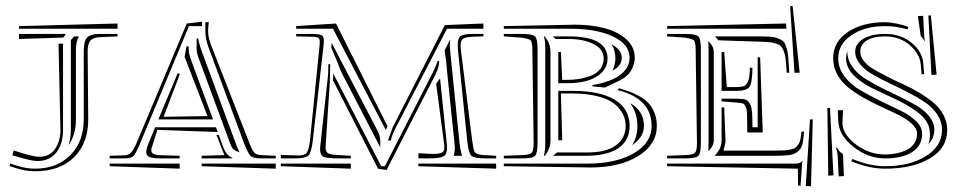

<svg xmlns="http://www.w3.org/2000/svg" viewBox="-20 -608 3238 647"><path d="M262.2 -205.6V-432.6Q262.2 -468.8 273.2 -481.2Q284.2 -493.7 318.8 -493.7H376V-485.4L317.4 -482.9Q293.5 -481.9 284.4 -470.9Q275.4 -460 275.4 -435.5V-433.6L277.3 -205.6Q277.3 -124.5 229 -77.6Q180.7 -30.8 97.7 -30.8Q66.4 -30.8 35.6 -41L12.2 -48.3L14.6 -56.6L40.5 -48.8Q69.3 -39.6 97.7 -39.6Q171.9 -39.6 217 -85.2Q262.2 -130.9 262.2 -205.6ZM376 -528.8V-511.2H43.9V-520ZM218.8 -465.8Q218.3 -470.2 218.8 -473.1L230 -485.4H246.1Q235.8 -467.3 235.8 -441.4V-205.6Q235.8 -154.8 211.4 -119.1Q218.8 -144.5 218.8 -170.4ZM177.2 -460.9H192.4V-170.4Q192.4 -122.6 169.7 -94Q147 -65.4 105.5 -65.4Q88.9 -65.4 47.9 -77.1L22 -84.5L25.9 -101.1L53.7 -92.3Q96.2 -79.6 110.8 -79.6Q147.9 -79.6 165.8 -106.4Q183.6 -133.3 183.6 -168V-170.4ZM193.4 -481.4 43.9 -476.6V-493.7H202.1Z M909.2 -56.6V-39.6L659.7 -47.9V-56.6ZM585.4 -56.6V-39.6L349.6 -47.9V-56.6ZM578.6 -360.8 586.4 -358.9 531.2 -214.4 679.2 -216.8 602.1 -416.5 608.4 -451.7H616.2V-450.2Q615.7 -449.2 615.7 -445.8Q615.7 -426.3 623.5 -406.7L697.8 -205.6H513.7ZM709.5 -153.3H717.3L731.9 -113.3Q742.7 -84 762.7 -76.2V-74.2H659.7V-83L736.3 -85.4L730.5 -99.1ZM713.9 -163.1 510.3 -170.4 492.7 -114.7Q489.7 -107.4 489.7 -102.1Q489.7 -85 522.5 -85L585.4 -83V-74.2H522.5Q495.1 -74.2 483.9 -78.9Q472.7 -83.5 472.7 -95.7Q472.7 -106 481 -126.5L502.9 -179.2H707.5ZM660.6 -534.7V-520H616.7L453.1 -127Q438 -90.3 429.9 -82.3Q421.9 -74.2 396 -74.2H349.6V-83L396 -84.5Q412.1 -84.5 421.1 -93.3Q430.2 -102.1 441.4 -128.9L609.4 -528.8ZM671.9 -533.2H683.6Q681.2 -513.7 681.2 -502.9Q681.2 -482.9 690.9 -457L817.9 -132.3Q829.1 -102.5 836.4 -94.2Q843.8 -85.9 860.4 -85.4L909.2 -83V-74.2H859.4Q833 -74.2 824.5 -82.5Q815.9 -90.8 801.8 -127L681.6 -451.2Q671.9 -478 671.9 -505.9V-514.6ZM642.6 -477.5 647.5 -479Q649.4 -467.8 657.2 -442.4L777.3 -117.2Q779.3 -111.8 782.7 -104.5Q786.1 -97.2 787.1 -94.7Q785.6 -95.2 781.5 -96.9Q777.3 -98.6 775.9 -99.1Q774.4 -99.6 771.5 -101.3Q768.6 -103 767.1 -104.5Q765.6 -106 763.4 -108.6Q761.2 -111.3 759.5 -114.7Q757.8 -118.2 756.3 -122.6L735.4 -179.2L647.9 -416Q643.6 -428.7 642.1 -442.9L642.6 -443.4Z M1651.9 -56.6V-39.6L1389.6 -47.9V-56.6ZM1162.1 -56.6V-39.6L926.3 -47.9V-56.6ZM1608.9 -493.7V-485.4L1575.7 -484.4Q1549.8 -483.4 1541 -478Q1532.2 -472.7 1532.2 -455.1Q1532.2 -446.3 1533.7 -434.6L1570.8 -137.2Q1575.2 -103.5 1578.6 -97.7Q1584 -87.4 1606.9 -85.4Q1611.3 -85.4 1617.7 -85L1651.9 -83V-74.2H1617.7Q1577.6 -74.2 1568.1 -83.5Q1558.6 -92.8 1554.2 -135.3L1523.9 -432.6Q1522.5 -446.8 1522.5 -456.5Q1522.5 -480.5 1533 -487.1Q1543.5 -493.7 1575.7 -493.7ZM1286.1 -182.1 1279.8 -170.4 1102.1 -511.2H978V-520L1112.3 -528.8ZM1287.1 -134.8 1303.7 -179.7 1479 -523.4 1608.9 -528.8V-511.2H1486.3L1313.5 -177.2Q1297.4 -145 1297.4 -134.3ZM978 -485.4V-493.7H1025.9Q1054.7 -493.7 1063 -489.7Q1071.3 -485.8 1071.3 -470.7Q1071.3 -462.9 1069.8 -450.2L1034.2 -135.3Q1029.3 -93.8 1019.5 -84Q1009.8 -74.2 972.7 -74.2H926.3V-85.9L972.7 -84.5Q975.1 -84.5 979 -84.2Q982.9 -84 984.4 -84Q1005.9 -84 1013.2 -93Q1020.5 -102.1 1024.4 -132.8L1057.1 -456.1Q1057.6 -460.4 1057.6 -467.8Q1057.6 -478 1051.5 -481.2Q1045.4 -484.4 1025.9 -484.4ZM1092.8 -391.6 1091.3 -329.1 1077.6 -121.1Q1077.1 -117.7 1077.1 -111.3Q1077.1 -96.7 1085.2 -91.8Q1093.3 -86.9 1121.1 -85.4L1162.1 -83V-74.2H1121.1Q1082.5 -74.2 1070.6 -79.6Q1058.6 -85 1058.6 -104.5Q1058.6 -112.8 1060.1 -123L1085 -351.6Q1086.4 -363.3 1086.4 -380.4V-391.6ZM1449.7 -325.7 1462.9 -343.8 1485.8 -121.1Q1486.3 -116.2 1486.3 -107.4Q1486.3 -87.4 1473.9 -80.8Q1461.4 -74.2 1424.8 -74.2H1390.1V-91.8L1424.8 -89.8Q1431.2 -89.4 1441.4 -89.4Q1461.4 -89.4 1469.5 -94Q1477.5 -98.6 1477.5 -111.3Q1477.5 -116.7 1477.1 -119.1ZM1460 -402.3Q1460 -393.1 1457.5 -383.5Q1455.1 -374 1452.9 -368.9Q1450.7 -363.8 1445.3 -352.8Q1439.9 -341.8 1438.5 -339.4L1282.7 -35.2L1253.9 -39.6L1102.1 -337.4L1103 -360.4L1264.6 -47.9H1276.9L1438 -362.8Q1454.1 -396.5 1454.1 -402.3ZM1497.6 -476.1Q1496.1 -469.7 1496.1 -456.5Q1496.1 -443.4 1497.6 -430.2L1527.8 -132.8Q1531.7 -96.2 1537.6 -83H1508.8Q1510.3 -86.4 1511.2 -93.3Q1512.7 -102.1 1512.7 -107.4Q1512.7 -111.8 1511.7 -123.5L1486.8 -364.7Q1483.9 -405.8 1478 -437.5ZM1119.1 -393.6 1096.2 -447.8Q1096.7 -451.7 1097.7 -463.4L1252.4 -167Q1261.2 -150.9 1261.2 -134.8V-111.8L1131.3 -362.8Q1130.4 -364.7 1127.2 -372.3Q1124 -379.9 1121.6 -386Q1119.1 -392.1 1119.1 -393.6Z M1677.7 -485.4V-493.7H1738.8Q1774.4 -493.7 1783 -485.4Q1791.5 -477.1 1791.5 -441.4V-127Q1791.5 -91.3 1783 -82.8Q1774.4 -74.2 1738.8 -74.2H1677.7V-83L1740.7 -85.4Q1765.6 -86.4 1772 -93.5Q1778.3 -100.6 1778.3 -126L1773.9 -441.4Q1773.4 -466.3 1768.6 -471.7Q1763.7 -477.1 1738.8 -481ZM2018.6 -313 1976.6 -316.9V-321.3Q2040.5 -332.5 2071 -356.4Q2101.6 -380.4 2101.6 -413.1Q2101.6 -458 2046.6 -484.6Q1991.7 -511.2 1900.4 -511.2H1677.7V-520L1896 -524.4Q1902.3 -524.9 1916.5 -524.9Q1972.7 -524.9 2017.8 -512.9Q2063 -501 2091.1 -475.1Q2119.1 -449.2 2119.1 -413.1Q2119.1 -393.1 2107.2 -371.3Q2095.2 -349.6 2065.4 -335.4ZM2066.4 -310.5Q2088.4 -304.2 2104.5 -298.1Q2120.6 -292 2138.4 -281.5Q2156.2 -271 2167.5 -258.1Q2178.7 -245.1 2186 -226.1Q2193.4 -207 2193.4 -183.6Q2193.4 -121.1 2130.9 -82.3Q2068.4 -43.5 1967.8 -43.5Q1965.3 -43.5 1960.7 -43.7Q1956.1 -43.9 1953.1 -43.9L1677.7 -47.9V-56.6H1957.5Q2056.2 -56.6 2116 -91.6Q2175.8 -126.5 2175.8 -183.6Q2175.8 -275.9 2060.5 -304.7ZM1874.5 -135.3H1861.3V-301.8H1909.2Q2002.9 -301.8 2052.2 -271.5Q2101.6 -241.2 2101.6 -183.6Q2101.6 -134.3 2063.5 -108.6Q2025.4 -83 1953.1 -83H1843.8L1856.4 -94.2H1957.5Q2024.4 -94.2 2056.4 -118.9Q2088.4 -143.6 2088.4 -183.6Q2088.4 -197.3 2084.5 -210.4Q2080.6 -223.6 2068.8 -239.3Q2057.1 -254.9 2038.1 -266.4Q2019 -277.8 1985.8 -285.4Q1952.6 -293 1909.2 -293H1870.1ZM1870.1 -432.6 1874.5 -338.9H1891.6Q1913.6 -338.9 1933.3 -342.3Q1953.1 -345.7 1972.2 -353.3Q1991.2 -360.8 2002.7 -375.5Q2014.2 -390.1 2014.2 -410.6Q2014.2 -442.9 1980 -459.7Q1945.8 -476.6 1896 -476.6H1852.1L1843.8 -485.4H1896Q2027.3 -485.4 2027.3 -410.6Q2027.3 -373.5 1991.7 -350.6Q1956.1 -327.6 1891.6 -327.6H1861.3V-432.6ZM1835 -432.6V-135.3Q1835 -120.6 1830.8 -109.4Q1826.7 -98.1 1821.5 -91.1Q1816.4 -84 1815.9 -83H1812.5Q1817.4 -97.7 1817.4 -127V-441.4V-447.3Q1817.4 -471.7 1812.5 -485.4H1815.4Q1815.9 -484.4 1819.8 -479.2Q1823.7 -474.1 1826.7 -469.2Q1829.6 -464.4 1832.3 -454.3Q1835 -444.3 1835 -432.6ZM2109.9 -118.7Q2127.9 -146 2127.9 -183.6Q2127.9 -227.1 2103.5 -260.3Q2149.9 -234.4 2149.9 -183.6Q2149.9 -145.5 2109.9 -118.7ZM2043.9 -369.6Q2053.7 -390.6 2053.7 -410.6Q2053.7 -439 2041 -458.5Q2075.2 -440.4 2075.2 -413.1Q2075.2 -386.7 2043.9 -369.6Z M2420.4 -432.6 2429.2 -314.5H2462.9Q2480.5 -314.9 2488.3 -318.4Q2496.1 -321.8 2501.5 -335.9Q2506.8 -350.1 2506.8 -379.9L2515.6 -379.4Q2515.1 -328.6 2505.4 -315.2Q2495.6 -301.8 2462.9 -301.8H2411.6V-432.6ZM2657.2 -362.8 2642.6 -586.9 2650.9 -587.9 2674.8 -362.8ZM2639.6 -362.8H2630.9L2629.9 -379.4Q2628.4 -401.4 2626.7 -414.3Q2625 -427.2 2620.1 -438Q2615.2 -448.7 2610.4 -453.4Q2605.5 -458 2593.3 -461.7Q2581.1 -465.3 2568.8 -466.3Q2556.6 -467.3 2533.7 -467.8L2400.4 -472.2L2389.6 -485.4H2533.7Q2559.1 -485.4 2574 -484.4Q2588.9 -483.4 2601.3 -478.8Q2613.8 -474.1 2619.4 -468.8Q2625 -463.4 2629.6 -449.2Q2634.3 -435.1 2635.7 -421.1Q2637.2 -407.2 2638.7 -380.4ZM2628.9 -528.8 2629.9 -511.2H2228V-520ZM2411.6 -246.1H2420.4L2424.8 -135.3Q2425.3 -127.9 2420.9 -111.8L2418 -100.6H2586.4Q2607.9 -100.6 2618.7 -101.1Q2629.4 -101.6 2641.8 -103.8Q2654.3 -106 2659.4 -109.6Q2664.6 -113.3 2669.9 -120.8Q2675.3 -128.4 2677.2 -138.7Q2679.2 -148.9 2680.7 -164.6H2689.5Q2687.5 -135.3 2683.6 -120.6Q2679.7 -106 2667.7 -96.7Q2655.8 -87.4 2638.4 -85.2Q2621.1 -83 2586.4 -83H2389.6V-85Q2411.6 -106.9 2411.6 -135.3ZM2462.9 -262.2 2411.6 -266.6V-275.4H2462.9Q2481.4 -275.4 2491 -272.7Q2500.5 -270 2506.6 -259Q2512.7 -248 2514.2 -230.7Q2515.6 -213.4 2515.6 -179.2H2533.2V-415H2541.5L2550.3 -161.6H2498V-179.2V-187Q2498 -214.8 2497.3 -227.8Q2496.6 -240.7 2492.4 -249.3Q2488.3 -257.8 2482.4 -259.5Q2476.6 -261.2 2462.9 -262.2ZM2677.7 18.1 2669.4 17.1 2668.5 -39.6 2228 -47.9V-56.6H2656.7Q2668 -56.6 2673.1 -58.3Q2678.2 -60.1 2683.1 -65.4H2683.6ZM2695.3 18.6 2709.5 -205.6H2718.8L2712.9 19.5ZM2228 -485.4V-493.7H2289.1Q2324.7 -493.7 2333.3 -485.4Q2341.8 -477.1 2341.8 -441.4V-127Q2341.8 -91.3 2333.3 -82.8Q2324.7 -74.2 2289.1 -74.2H2228V-83L2291 -85.4Q2315.9 -86.4 2322.3 -93.5Q2328.6 -100.6 2328.6 -126L2324.2 -441.4Q2323.7 -466.3 2318.8 -471.7Q2314 -477.1 2289.1 -481ZM2385.3 -135.3Q2385.3 -117.2 2371.1 -103L2366.7 -98.6Q2367.7 -105 2367.7 -127V-441.4Q2367.7 -461.9 2366.7 -469.2L2371.1 -464.8Q2385.3 -450.7 2385.3 -432.6Z M3128.4 -170.4Q3128.4 -143.6 3108.4 -122.1Q3113.8 -136.2 3113.8 -157.2Q3112.8 -172.4 3109.9 -182.1Q3100.6 -209.5 3068.1 -232.9Q3035.6 -256.3 2996.8 -274.2Q2958 -292 2919.9 -310.5Q2881.8 -329.1 2856.4 -354.7Q2831.1 -380.4 2831.1 -411.6Q2831.1 -424.3 2835.4 -434.6V-433.6Q2835.4 -407.2 2851.6 -384Q2867.7 -360.8 2893.6 -344.2Q2919.4 -327.6 2950.7 -312Q2981.9 -296.4 3013.2 -281.5Q3044.4 -266.6 3070.3 -251Q3096.2 -235.4 3112.3 -214.8Q3128.4 -194.3 3128.4 -170.4ZM2768.1 -244.1 2776.9 -244.6 2788.6 -17.1 2771 -16.1ZM2820.8 -88.4 2823.7 -14.6 2806.2 -13.7 2802.7 -82Q2802.2 -95.7 2796.9 -110.4H2801.3Q2804.7 -99.6 2820.8 -88.4ZM2848.6 -64.5 2852.5 -72.3Q2911.6 -47.9 2962.4 -47.9Q3045.9 -47.9 3100.1 -81.8Q3154.3 -115.7 3154.3 -170.4Q3154.3 -198.2 3138.2 -222.4Q3122.1 -246.6 3096.2 -263.9Q3070.3 -281.2 3039.3 -297.1Q3008.3 -313 2977.1 -327.6Q2945.8 -342.3 2919.9 -357.4Q2894 -372.6 2877.9 -392.1Q2861.8 -411.6 2861.8 -433.6Q2861.8 -460.9 2889.4 -477.3Q2917 -493.7 2962.4 -493.7Q3015.1 -493.7 3051.5 -464.1Q3087.9 -434.6 3091.3 -394L3094.2 -358.4L3085.9 -357.4L3082.5 -392.6Q3079.1 -426.8 3045.4 -456.1Q3011.7 -485.4 2962.9 -485.4Q2921.9 -485.4 2900.4 -471.4Q2878.9 -457.5 2878.9 -433.6Q2878.9 -417 2891.6 -401.6Q2904.3 -386.2 2924.8 -374.3Q2945.3 -362.3 2971.7 -348.9Q2998 -335.4 3025.4 -323.2Q3052.7 -311 3079.1 -294.9Q3105.5 -278.8 3126 -261.7Q3146.5 -244.6 3159.2 -220.9Q3171.9 -197.3 3171.9 -170.4Q3171.9 -108.9 3113.5 -74.2Q3055.2 -39.6 2962.4 -39.6Q2909.2 -39.6 2848.6 -64.5ZM3118.7 -355.5 3108.4 -555.7 3116.7 -556.2 3136.2 -356.4ZM3038.1 -508.8Q3001 -520 2962.4 -520Q2894.5 -520 2849.6 -489.7Q2804.7 -459.5 2804.7 -411.6Q2804.7 -378.4 2825.7 -350.6Q2846.7 -322.8 2877.9 -304.7Q2909.2 -286.6 2946 -268.3Q2982.9 -250 3014.2 -235.4Q3045.4 -220.7 3066.4 -200.4Q3087.4 -180.2 3087.4 -157.2Q3087.4 -117.2 3054 -95.7Q3020.5 -74.2 2962.4 -74.2Q2905.3 -74.2 2855.7 -113.3Q2806.2 -152.3 2804.7 -201.7L2803.2 -236.3L2820.8 -236.8L2818.8 -193.4Q2820.3 -153.8 2865 -120.6Q2909.7 -87.4 2962.4 -87.4Q2981.9 -87.4 3000 -91.1Q3018.1 -94.7 3034.4 -102.3Q3050.8 -109.9 3060.5 -124Q3070.3 -138.2 3070.3 -156.7V-157.2Q3070.3 -163.1 3068.4 -168.5Q3063 -183.6 3044.7 -197.8Q3026.4 -211.9 3001.2 -224.1Q2976.1 -236.3 2947 -249.5Q2918 -262.7 2889.9 -278.6Q2861.8 -294.4 2838.9 -312.7Q2815.9 -331.1 2801.8 -356.4Q2787.6 -381.8 2787.6 -411.6Q2787.6 -467.3 2837.2 -500.2Q2886.7 -533.2 2962.4 -533.2Q2977.5 -533.2 3001 -528.6Q3024.4 -523.9 3041 -517.1ZM3082.5 -487.3 3073.2 -553.7 3090.8 -554.7 3093.8 -497.6Q3094.7 -479 3096.7 -468.8Z"/></svg>

Font: FoglihtenNo03
Style: Regular
Weight: 500
Version: Version 0.59